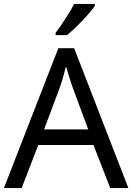

<svg xmlns="http://www.w3.org/2000/svg" viewBox="-20 -964 679 984"><path d="M545 0 459 -221H176L91 0H0L279 -717H360L638 0ZM352 -517Q349 -525 342 -546Q335 -567 328.5 -589.5Q322 -612 318 -624Q313 -604 307.5 -583.5Q302 -563 296.5 -546Q291 -529 287 -517L206 -301H432ZM466 -934Q457 -920 440 -900Q423 -880 402.5 -858.5Q382 -837 361.5 -817.5Q341 -798 323 -784H265V-796Q280 -815 297.5 -841Q315 -867 332 -894.5Q349 -922 360 -944H466Z"/></svg>

Font: Noto Sans Tai Tham
Style: Regular
Weight: 400
Designer: Monotype Design Team 2013. Revised by David WIlliams 2020
Foundry: Monotype Imaging Inc.
Version: Version 2.002